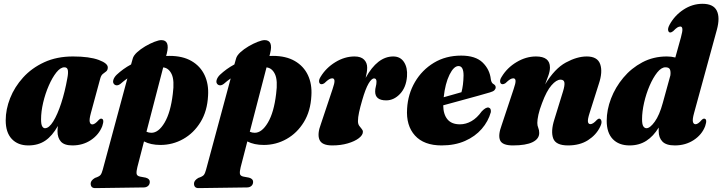

<svg xmlns="http://www.w3.org/2000/svg" viewBox="-20 -755 3800 1010"><path d="M458 -160Q449 -127 452 -113.8Q455 -100.5 466 -100.5Q479 -100.5 499.5 -124Q506.5 -131 511 -131Q531.5 -131 518 -91.5Q500.5 -46.5 458.2 -18.2Q416 10 361 10Q318.5 10 300.5 -10Q282.5 -30 282.5 -64.5Q282.5 -76.5 284.5 -92.5Q255 -40 218 -15Q181 10 129 10Q74 10 42 -24Q10 -58 10 -122Q10 -179.5 33.2 -238.5Q56.5 -297.5 101.5 -347.2Q146.5 -397 212.5 -427.5Q278.5 -458 364 -458Q450.5 -458 500 -439.5Q549.5 -421 547 -398Q546 -385 538 -379Q530 -373 521 -366Q512 -359 507.5 -342.5ZM196 -127.5Q196 -100.5 202 -90.5Q208 -80.5 216.5 -80.5Q238 -80.5 260.2 -116.5Q282.5 -152.5 302 -212.2Q321.5 -272 334 -342.5Q339.5 -369.5 337 -385.2Q334.5 -401 319 -401Q298 -401 276.5 -374Q255 -347 236.5 -304.5Q218 -262 207 -215Q196 -168 196 -127.5Z M614.5 -314.5Q604.5 -306.5 595 -306.2Q585.5 -306 579.5 -313Q572 -321.5 576.5 -335.5Q581 -349.5 594 -362Q610 -377 629 -390.8Q648 -404.5 669.5 -416L678 -446Q682 -462.5 700.8 -479.8Q719.5 -497 744.2 -511.5Q769 -526 792.2 -535Q815.5 -544 828.5 -544Q875 -544 857.5 -474L854 -460.5Q862.5 -461 872 -461Q941 -461 987.5 -434Q1034 -407 1056.2 -359.8Q1078.5 -312.5 1074.5 -251.5Q1070.5 -171 1035 -113Q999.5 -55 944 -23.8Q888.5 7.5 824 7.5Q773.5 7.5 737.5 -11L702.5 124.5Q697 146.5 698.5 158.5Q700 170.5 717 174L746.5 179.5Q768 185.5 768 201.5Q768 215 759 223Q750 231 736 231L481.5 234.5Q457 235 457 210.5Q457 194.5 479.5 181Q502.5 173.5 509 165Q515.5 156.5 520.5 137.5L650 -342.5Q631.5 -329.5 614.5 -314.5ZM889 -261Q898.5 -332 883 -364.8Q867.5 -397.5 838.5 -400.5L750.5 -62Q762.5 -56.5 776.5 -56.5Q814 -56.5 845.8 -110Q877.5 -163.5 889 -261Z M1158 -314.5Q1148 -306.5 1138.5 -306.2Q1129 -306 1123 -313Q1115.5 -321.5 1120 -335.5Q1124.5 -349.5 1137.5 -362Q1153.5 -377 1172.5 -390.8Q1191.5 -404.5 1213 -416L1221.5 -446Q1225.5 -462.5 1244.2 -479.8Q1263 -497 1287.8 -511.5Q1312.5 -526 1335.8 -535Q1359 -544 1372 -544Q1418.5 -544 1401 -474L1397.5 -460.5Q1406 -461 1415.5 -461Q1484.5 -461 1531 -434Q1577.5 -407 1599.8 -359.8Q1622 -312.5 1618 -251.5Q1614 -171 1578.5 -113Q1543 -55 1487.5 -23.8Q1432 7.5 1367.5 7.5Q1317 7.5 1281 -11L1246 124.5Q1240.5 146.5 1242 158.5Q1243.5 170.5 1260.5 174L1290 179.5Q1311.5 185.5 1311.5 201.5Q1311.5 215 1302.5 223Q1293.5 231 1279.5 231L1025 234.5Q1000.5 235 1000.5 210.5Q1000.5 194.5 1023 181Q1046 173.5 1052.5 165Q1059 156.5 1064 137.5L1193.5 -342.5Q1175 -329.5 1158 -314.5ZM1432.5 -261Q1442 -332 1426.5 -364.8Q1411 -397.5 1382 -400.5L1294 -62Q1306 -56.5 1320 -56.5Q1357.5 -56.5 1389.2 -110Q1421 -163.5 1432.5 -261Z M1672 -312Q1661 -312 1658.8 -323.5Q1656.5 -335 1666.5 -351Q1695 -398 1744 -428Q1793 -458 1845 -458Q1878.5 -458 1895 -441.5Q1911.5 -425 1911.5 -399Q1911.5 -386.5 1909.2 -373Q1907 -359.5 1903.5 -345.5Q1965.5 -458 2048.5 -458Q2086 -458 2105.2 -428.5Q2124.5 -399 2121 -353Q2116.5 -295 2084.2 -261Q2052 -227 2011.5 -227Q1953.5 -227 1953.5 -273.5Q1953.5 -287 1957 -299.8Q1960.5 -312.5 1960.5 -325.5Q1960.5 -342.5 1948 -342.5Q1934.5 -342.5 1918.5 -315Q1902.5 -287.5 1885.5 -228.5Q1874.5 -191 1868.8 -164.2Q1863 -137.5 1863 -118Q1863 -103 1869.5 -93.5Q1876 -84 1882.5 -77Q1889 -70 1889 -61.5Q1889 -44.5 1867.5 -28Q1846 -11.5 1809.5 -0.8Q1773 10 1727.5 10Q1673 10 1660.5 -20Q1648 -50 1668 -102.5L1729.5 -286.5Q1740.5 -318 1739.5 -330.5Q1738.5 -343 1727.5 -343Q1720 -343 1711 -337.8Q1702 -332.5 1686.5 -317.5Q1678.5 -312 1672 -312Z M2562 -165Q2548.5 -116.5 2514 -76.8Q2479.5 -37 2426 -13.5Q2372.5 10 2303 10Q2210 10 2162.8 -42.2Q2115.5 -94.5 2121.5 -183.5Q2126 -260.5 2163 -323.8Q2200 -387 2262.5 -424.8Q2325 -462.5 2406 -462.5Q2481.5 -462.5 2519 -426Q2556.5 -389.5 2562 -337.5Q2565 -317.5 2578 -311.5Q2587.5 -305.5 2587.5 -295.5Q2587.5 -287.5 2581.2 -280.8Q2575 -274 2557.5 -269Q2536.5 -262.5 2494.5 -251Q2452.5 -239.5 2403.2 -226Q2354 -212.5 2311.5 -201Q2312 -153.5 2333.8 -127.2Q2355.5 -101 2399.5 -101Q2431 -101 2460.2 -117.8Q2489.5 -134.5 2514 -169Q2537 -193 2551 -189Q2558.5 -186.5 2560.8 -179.8Q2563 -173 2562 -165ZM2392 -407.5Q2367 -407.5 2344.5 -361.8Q2322 -316 2314 -243.5Q2339 -250.5 2363.8 -257.5Q2388.5 -264.5 2407.5 -270Q2417.5 -306 2418.5 -358Q2418.5 -407.5 2392 -407.5Z M2624.5 -312Q2613 -312 2611 -324Q2609 -336 2619 -351Q2647.5 -398.5 2697.2 -428.2Q2747 -458 2799.5 -458Q2873 -458 2873 -400Q2873 -381 2864.8 -357.8Q2856.5 -334.5 2847.5 -311Q2898 -394.5 2956.8 -426.2Q3015.5 -458 3066.5 -458Q3123 -458 3137.2 -417.5Q3151.5 -377 3130 -313.5L3081.5 -160.5Q3071 -128 3072.8 -115Q3074.5 -102 3086 -102Q3099.5 -102 3119.5 -124Q3126.5 -131 3131.5 -131Q3140 -131 3143.5 -119.5Q3147 -108 3136.5 -87Q3116 -45 3073 -17.5Q3030 10 2968 10Q2903.5 10 2890 -27.2Q2876.5 -64.5 2896 -126L2941.5 -273.5Q2951.5 -306 2949 -321Q2946.5 -336 2928.5 -336Q2907 -336 2881 -306.2Q2855 -276.5 2831.5 -213Q2818 -178 2812.2 -151.5Q2806.5 -125 2806.5 -108.5Q2806.5 -94 2811.5 -82.5Q2816.5 -71 2816.5 -55.5Q2816.5 -24.5 2781.5 -7.2Q2746.5 10 2678 10Q2622.5 10 2610.8 -16.8Q2599 -43.5 2619 -97L2682 -286.5Q2693 -318 2692 -330.5Q2691 -343 2680 -343Q2672.5 -343 2663.5 -337.8Q2654.5 -332.5 2639 -317.5Q2630.5 -312 2624.5 -312Z M3751 -598.5 3631 -160Q3622 -127.5 3625 -114.5Q3628 -101.5 3639 -101.5Q3652 -101.5 3671 -124Q3678 -131 3683 -131Q3703 -131 3689.5 -91.5Q3672.5 -46.5 3629.2 -18.2Q3586 10 3530 10Q3484.5 10 3464.8 -10.2Q3445 -30.5 3445 -64.5Q3445 -74.5 3445 -84Q3417.5 -38.5 3379.8 -14.2Q3342 10 3292 10Q3235.5 10 3203.5 -23.2Q3171.5 -56.5 3171.5 -119.5Q3171.5 -177 3194.2 -236.5Q3217 -296 3259 -346.2Q3301 -396.5 3359 -427.2Q3417 -458 3487.5 -458Q3512.5 -458 3532.5 -452.5L3562 -558.5Q3571 -591 3569.5 -603.2Q3568 -615.5 3559 -615.5Q3551.5 -615.5 3543.2 -610.5Q3535 -605.5 3521 -591Q3511.5 -584 3506 -584Q3497.5 -584 3494.8 -594.8Q3492 -605.5 3502 -624.5Q3528.5 -673.5 3575.2 -704.2Q3622 -735 3675.5 -735Q3732.5 -735 3750.5 -699Q3768.5 -663 3751 -598.5ZM3357.5 -128Q3357.5 -100.5 3364.2 -90.5Q3371 -80.5 3380.5 -80.5Q3399.5 -80.5 3424.2 -114.8Q3449 -149 3466.5 -213.5L3506.5 -358.5Q3509 -379 3504 -390Q3499 -401 3480.5 -401Q3459 -401 3437.2 -373.8Q3415.5 -346.5 3397.2 -304.2Q3379 -262 3368.2 -214.8Q3357.5 -167.5 3357.5 -128Z"/></svg>

Font: Fraunces 144pt S050 Black
Style: Italic
Weight: 900
Italic angle: -16°
Version: Version 1.000; ttfautohint (v1.8.3)